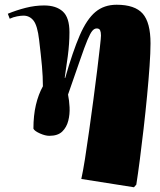

<svg xmlns="http://www.w3.org/2000/svg" viewBox="-20 -560 675 810"><path d="M545 230 323 195Q330 164 338.5 110.5Q347 57 356 -8Q365 -73 374 -139.5Q383 -206 390 -264Q397 -322 401.5 -361.5Q406 -401 406 -410Q406 -424 402.5 -432Q399 -440 388 -440Q378 -440 369.5 -430Q361 -420 349 -391.5Q337 -363 318 -307.5Q299 -252 267 -161Q272 -137 273.5 -107.5Q275 -78 268 -50.5Q261 -23 242.5 -5Q224 13 188 13Q171 13 148.5 3Q126 -7 121 -17Q121 -73 131.5 -117.5Q142 -162 161 -196Q161 -237 157 -281Q153 -325 145 -392Q138 -452 121.5 -473Q105 -494 79 -494Q68 -494 52 -491Q36 -488 21 -481L13 -502Q49 -517 88.5 -527Q128 -537 166 -537Q217 -537 245 -511.5Q273 -486 273 -424Q273 -376 266 -323Q259 -270 253 -232L255 -231Q287 -343 316.5 -411Q346 -479 382.5 -509.5Q419 -540 472 -540Q549 -540 582 -502.5Q615 -465 615 -377Q615 -339 611 -281.5Q607 -224 600.5 -156Q594 -88 586 -18.5Q578 51 570 113Q562 175 555 219Z"/></svg>

Font: Literata 72pt Black
Style: Italic
Weight: 900
Italic angle: -2°
Designer: Latin by Veronika Burian and Jose Scaglione. Greek by Irene Vlachou. Cyrillic by Vera Evstafieva
Foundry: TypeTogether
Version: Version 3.002